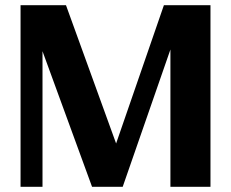

<svg xmlns="http://www.w3.org/2000/svg" viewBox="-20 -720 890 740"><path d="M59.2 0V-700H234.3L439.6 -133.7H416L611.7 -700H791.2V0H636.8V-573.1L651.3 -570.8L452.9 0H334.8L128.2 -565.3L143.8 -568.3V0Z"/></svg>

Font: Sutasoma
Style: Regular
Weight: 400
Designer: Izhar Fathurrohim, Akbar Rohmanto, Arusyal Khofiqoini
Foundry: Kiwari Kolektiv
Version: Version 1.102